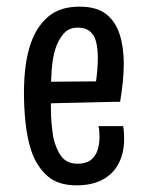

<svg xmlns="http://www.w3.org/2000/svg" viewBox="-20 -545 444 577"><path d="M210 12Q154 12 122 -16.5Q90 -45 74 -92Q62 -129 57 -173.5Q52 -218 52 -267Q52 -309 57 -347Q62 -385 73 -416Q90 -465 125 -495Q160 -525 219 -525Q270 -525 298.5 -503Q327 -481 339.5 -442Q352 -403 352 -354Q352 -327 349 -298Q346 -269 341 -239L268 -296Q271 -317 272.5 -336Q274 -355 274 -371Q274 -398 269 -418.5Q264 -439 250.5 -450.5Q237 -462 213 -462Q187 -462 171 -443.5Q155 -425 146 -397Q138 -370 135.5 -336.5Q133 -303 133 -269Q133 -244 133 -220Q133 -196 135 -174Q137 -152 140 -133Q148 -97 164.5 -75Q181 -53 213 -53Q238 -53 252.5 -64Q267 -75 273 -93.5Q279 -112 279 -133Q279 -141 278.5 -149.5Q278 -158 276 -166H350Q352 -156 352.5 -146Q353 -136 353 -127Q353 -86 337 -54.5Q321 -23 289 -5.5Q257 12 210 12ZM81 -232 80 -299 335 -301 341 -239Q341 -239 324 -239Q307 -239 280 -238Q253 -237 218.5 -236.5Q184 -236 148.5 -235Q113 -234 81 -232Z"/></svg>

Font: Truculenta Medium
Style: Regular
Weight: 500
Version: Version 1.002